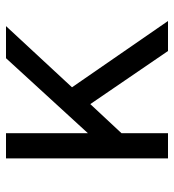

<svg xmlns="http://www.w3.org/2000/svg" viewBox="10 -590 580 640"><g transform="rotate(-90 300.0 -270.0)"><path d="M92 0H176V-155L273 -259L450 0H550L329 -320L533 -540H426L176 -267V-540H92Z"/></g></svg>

Font: CommitMonoNiceRocks
Style: Regular
Weight: 400
Monospace: yes
Designer: Eigil Nikolajsen
Foundry: Eigil Nikolajsen
Version: Version 1.143